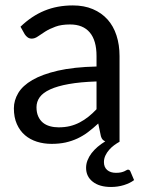

<svg xmlns="http://www.w3.org/2000/svg" viewBox="-20 -536 537 726"><path d="M345 -228Q283.5 -226 240.2 -218.2Q197 -210.5 169.8 -198Q142.5 -185.5 130.2 -168.5Q118 -151.5 118 -130.5Q118 -110.5 124.5 -96Q131 -81.5 142.2 -72.2Q153.5 -63 168.8 -58.8Q184 -54.5 201.5 -54.5Q225 -54.5 244.5 -59.2Q264 -64 281.2 -73Q298.5 -82 314.2 -94.5Q330 -107 345 -123ZM487 145Q472 156.5 448.8 163.8Q425.5 171 400 171Q356 171 330.8 151.2Q305.5 131.5 305.5 98.5Q305.5 84 311 70Q316.5 56 326.2 43.2Q336 30.5 349.2 19.2Q362.5 8 378 -1.5Q372 -4 368 -8.2Q364 -12.5 361.5 -21L351.5 -69Q331.5 -50.5 312.5 -36.2Q293.5 -22 272.5 -12.2Q251.5 -2.5 227.8 2.8Q204 8 175 8Q145.5 8 119.5 -0.2Q93.5 -8.5 74.2 -25Q55 -41.5 43.8 -66.8Q32.5 -92 32.5 -126.5Q32.5 -156.5 49 -184.2Q65.5 -212 102.5 -233.5Q139.5 -255 199 -268.8Q258.5 -282.5 345 -284.5V-324Q345 -383 319.5 -413.2Q294 -443.5 245 -443.5Q212 -443.5 189.8 -435.2Q167.5 -427 151.2 -416.8Q135 -406.5 123.2 -398.2Q111.5 -390 100 -390Q91 -390 84.5 -394.8Q78 -399.5 73.5 -406.5L57.5 -435Q99.5 -475.5 148 -495.5Q196.5 -515.5 255.5 -515.5Q298 -515.5 331 -501.5Q364 -487.5 386.5 -462.5Q409 -437.5 420.5 -402Q432 -366.5 432 -324V0Q422 5.5 411.5 13.2Q401 21 392.5 30.8Q384 40.5 378.5 52.2Q373 64 373 77Q373 96 385.2 106.8Q397.5 117.5 418.5 117.5Q430 117.5 437.5 115.8Q445 114 450 111.8Q455 109.5 458.2 107.5Q461.5 105.5 464 105.5Q467.5 105.5 469.8 107.5Q472 109.5 473 112Z"/></svg>

Font: Lato 2
Style: Regular
Weight: 400
Designer: Lukasz Dziedzic with Adam Twardoch and Botio Nikoltchev
Foundry: tyPoland Lukasz Dziedzic
Version: Version 2.015; 2015-08-06; http://www.latofonts.com/